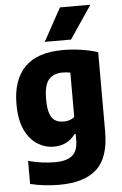

<svg xmlns="http://www.w3.org/2000/svg" viewBox="-66 -853 714 1128"><g transform="rotate(-5 291.0 -289.0)"><path d="M237.5 230Q197.5 230 152.8 225.2Q108 220.5 66.5 210V74Q107.5 85 147 90.2Q186.5 95.5 222.5 95.5Q292.5 95.5 325.8 68Q359 40.5 359 -25.5V-58.5H351Q331 -29 299 -12.5Q267 4 225 4Q174.5 4 129.2 -24Q84 -52 55.8 -111Q27.5 -170 27.5 -263.5Q27.5 -405 100.8 -481Q174 -557 328.5 -557Q379 -557 434 -549Q489 -541 532.5 -526V-57Q532.5 95 459 162.5Q385.5 230 237.5 230ZM296.5 -138Q313 -138 329.8 -143.2Q346.5 -148.5 359 -159.5V-421Q349.5 -423 337.5 -424.2Q325.5 -425.5 313 -425.5Q260.5 -425.5 232 -393.2Q203.5 -361 203.5 -278.5Q203.5 -222.5 214.5 -192Q225.5 -161.5 246.2 -149.8Q267 -138 296.5 -138ZM225 -614 331.5 -808H511L380 -614Z"/></g></svg>

Font: Encode Sans Semi Condensed ExtraBold
Style: Regular
Weight: 800
Width: 4
Designer: Multiple Designers
Foundry: Impallari Type
Version: Version 3.000; ttfautohint (v1.8.3) -l 8 -r 50 -G 200 -x 14 